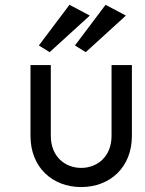

<svg xmlns="http://www.w3.org/2000/svg" viewBox="-20 -754 591 784"><path d="M286.1 -568.4 330.1 -541 494.1 -690.4 411.1 -734.4ZM138.7 -568.4 182.6 -541 346.7 -690.4 263.7 -734.4ZM435.5 -488.3V-199.2C435.5 -114.3 377 -68.4 311.5 -68.4C246.1 -68.4 187.5 -114.3 187.5 -199.2V-488.3H104.5V-199.2C104.5 -70.3 194.3 9.8 311.5 9.8C428.7 9.8 518.6 -70.3 518.6 -199.2V-488.3Z"/></svg>

Font: Sen-gleads
Style: Regular
Weight: 400
Designer: Kosal Sen, Philatype
Foundry: Philatype
Version: Version 1.004; ttfautohint (v1.8.3)